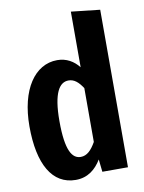

<svg xmlns="http://www.w3.org/2000/svg" viewBox="-91 -872 715 952"><g transform="rotate(-10 266.5 -396.0)"><path d="M333 -809V-529C307 -562 271 -584 224 -584C111 -584 32 -469 32 -284C32 -93 95 17 213 17C274 17 314 -17 342 -63L349 0H478V-793ZM257 -91C214 -91 183 -134 183 -284C183 -428 217 -475 262 -475C291 -475 312 -456 333 -424V-153C311 -114 288 -91 257 -91Z"/></g></svg>

Font: Glow Sans TC Compressed
Style: Bold
Weight: 700
Width: 2
Designer: Ryoko NISHIZUKA (kana, bopomofo & ideographs); Paul D. Hunt (Latin, Greek & Cyrillic); Sandoll Communications, Soo-young
Version: Version 0.93